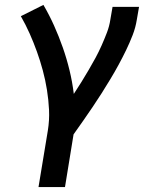

<svg xmlns="http://www.w3.org/2000/svg" viewBox="-20 -548 640 783"><path d="M137 215 175 -15Q182 -58 180 -99.5Q178 -141 171.5 -181.5Q165 -222 154.5 -261Q144 -300 130.5 -337.5Q117 -375 101 -411Q85 -447 65 -482L157 -528Q181 -487 200.5 -443.5Q220 -400 236 -354.5Q252 -309 263.5 -261.5Q275 -214 281 -165Q297 -189 312 -213.5Q327 -238 341.5 -262.5Q356 -287 369.5 -312Q383 -337 394.5 -363Q406 -389 416 -415Q426 -441 430 -468L439 -520H547L538 -468Q533 -436 521 -405Q509 -374 494.5 -344Q480 -314 464 -284.5Q448 -255 430.5 -226Q413 -197 395 -168.5Q377 -140 358 -112Q339 -84 319.5 -56Q300 -28 280 0L245 215Z"/></svg>

Font: Iosevka SS04 Semibold Extended
Style: Italic
Weight: 600
Width: 7
Italic angle: -9°
Monospace: yes
Designer: Belleve Invis
Foundry: Belleve Invis
Version: Version 19.0.0; ttfautohint (v1.8.4)